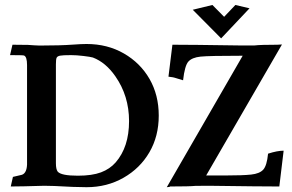

<svg xmlns="http://www.w3.org/2000/svg" viewBox="-20 -760 1191 783"><path d="M333 3.4Q285.2 3.4 202.1 -1.5Q179.2 -2.4 160.2 -2.4Q66.4 0.5 23.9 0.5L32.7 -38.6L64 -45.9Q88.4 -49.3 90.3 -88.4V-494.6Q90.3 -529.3 77.6 -533.7Q73.7 -535.2 21 -535.2L30.8 -577.6Q78.1 -577.6 94.2 -576.9Q110.4 -576.2 119.6 -575.2Q128.9 -574.2 141.1 -574.2Q226.6 -574.2 278.3 -578.1Q312 -580.6 333 -580.6Q418 -580.6 485.1 -542Q552.2 -503.4 589.8 -438Q627.4 -372.6 627.4 -288.6Q627.4 -204.6 589.4 -139.2Q551.3 -73.7 483.9 -35.2Q416.5 3.4 333 3.4ZM297.4 -43.5Q355.5 -43.5 391.8 -57.1Q428.2 -70.8 451.7 -97.7Q506.3 -160.6 506.3 -266.1Q506.3 -369.1 450.2 -449.2Q411.1 -505.4 358.9 -525.4Q349.1 -528.3 320.6 -531.7Q292 -535.2 270 -535.2Q235.8 -535.2 224.9 -533Q213.9 -530.8 210.9 -524.4Q208 -518.1 208 -497.6V-94.2Q208 -69.8 215.3 -60.1Q229.5 -43.5 297.4 -43.5ZM660.2 3.4 969.7 -532.7Q832 -532.7 797.6 -529.1Q763.2 -525.4 748.3 -509Q733.4 -492.7 726.6 -432.6Q697.3 -441.9 692.1 -443.1Q687 -444.3 685.1 -444.8Q683.1 -445.3 667 -447.3L683.1 -577.6Q760.3 -577.6 952.1 -574.7H1018.6Q1042 -577.6 1110.8 -577.6L1129.9 -578.6L820.8 -44.4H899.9Q969.7 -44.4 1004.2 -48.1Q1038.6 -51.8 1053.5 -68.1Q1068.4 -84.5 1073.2 -133.3Q1110.8 -145.5 1136.7 -145.5L1119.1 0.5Q1041.5 0.5 832.5 -2.4Q786.6 -2.4 777.3 -2Q754.4 0.5 672.4 0.5V2ZM881.8 -603.5 766.1 -720.2 846.2 -739.7 894 -691.4 939.9 -739.7 997.6 -726.1Z"/></svg>

Font: Quaaykop
Style: Bold
Weight: 700
Designer: Tup Wanders
Foundry: Free font, DO NOT SELL
Version: Version 1.00;July 31, 2023;FontCreator 11.5.0.2430 64-bit